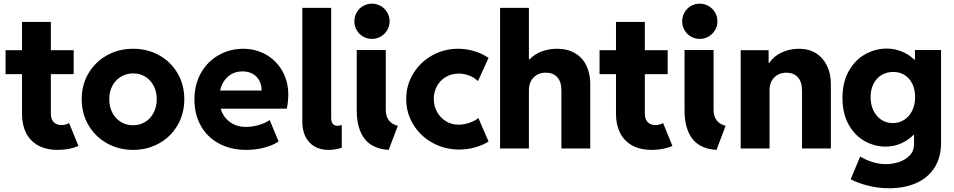

<svg xmlns="http://www.w3.org/2000/svg" viewBox="-20 -794 5103 1027"><path d="M97.7 -184.6V-397.5H9.8V-525.4H97.7V-676.8H252V-525.4H374V-397.5H252V-188.5Q252 -156.2 267.3 -140.6Q282.7 -125 308.6 -125Q330.6 -125 349.6 -135.7L399.4 -13.7Q377.9 -3.4 348.9 2.2Q319.8 7.8 290 7.8Q226.6 7.8 183.6 -16.4Q140.6 -40.5 119.1 -83.7Q97.7 -127 97.7 -184.6Z M417 -263.7Q417 -341.3 453.9 -402.8Q490.7 -464.4 553.5 -498.8Q616.2 -533.2 691.4 -533.2Q768.1 -533.2 830.6 -498.8Q893.1 -464.4 929.4 -402.8Q965.8 -341.3 965.8 -263.7Q965.8 -185.5 929.4 -123.5Q893.1 -61.5 830.3 -26.9Q767.6 7.8 691.4 7.8Q616.2 7.8 553.5 -26.9Q490.7 -61.5 453.9 -123.5Q417 -185.5 417 -263.7ZM818.4 -263.7Q818.4 -303.2 802.2 -334.5Q786.1 -365.7 757.6 -383.5Q729 -401.4 692.4 -401.4Q656.2 -401.4 627 -383.8Q597.7 -366.2 581.1 -335Q564.5 -303.7 564.5 -263.7Q564.5 -222.7 581.1 -190.9Q597.7 -159.2 626.7 -141.6Q655.8 -124 691.4 -124Q727.5 -124 756.3 -141.6Q785.2 -159.2 801.8 -190.9Q818.4 -222.7 818.4 -263.7Z M1020 -261.7Q1020 -342.3 1054.9 -403.8Q1089.8 -465.3 1149.4 -499Q1209 -532.7 1279.8 -533.2Q1347.2 -533.2 1402.6 -502Q1458 -470.7 1490 -414.6Q1522 -358.4 1522 -287.1Q1521.5 -247.6 1514.2 -212.9H1160.2Q1173.8 -167.5 1209.7 -141.4Q1245.6 -115.2 1295.4 -115.2Q1330.6 -115.2 1366.9 -126.2Q1403.3 -137.2 1422.4 -152.3L1470.2 -37.1Q1439.5 -16.6 1394 -4.4Q1348.6 7.8 1298.3 7.8Q1214.4 7.8 1151.1 -26.4Q1087.9 -60.5 1054 -121.8Q1020 -183.1 1020 -261.7ZM1379.4 -309.6Q1379.4 -340.8 1366.5 -364Q1353.5 -387.2 1330.6 -399.7Q1307.6 -412.1 1277.8 -412.1Q1231 -412.1 1199.2 -384Q1167.5 -356 1157.2 -309.6Z M1597.2 -139.6V-752H1751.5V-162.1Q1751.5 -121.6 1785.6 -121.1Q1792 -121.6 1798.1 -122.8Q1804.2 -124 1808.1 -125V-3.9Q1773.9 7.8 1736.8 7.8Q1691.9 7.8 1660.4 -11.7Q1628.9 -31.2 1613 -64.9Q1597.2 -98.6 1597.2 -139.6Z M1888.2 -203.1V-526.4H2043.5V-206.1Q2043.9 -137.2 2107.9 -121.1L2059.1 7.8Q1971.2 2.4 1929.7 -52.2Q1888.2 -106.9 1888.2 -203.1ZM1875.5 -679.7Q1875.5 -706.1 1887.9 -727.5Q1900.4 -749 1921.9 -761.7Q1943.4 -774.4 1969.2 -774.4Q1995.1 -774.4 2016.8 -761.7Q2038.6 -749 2051.3 -727.5Q2064 -706.1 2064 -679.7Q2064 -654.3 2051.3 -632.8Q2038.6 -611.3 2016.8 -598.6Q1995.1 -585.9 1969.2 -585.9Q1943.4 -585.9 1921.9 -598.6Q1900.4 -611.3 1887.9 -632.8Q1875.5 -654.3 1875.5 -679.7Z M2152.8 -264.6Q2152.8 -338.9 2190.4 -400.4Q2228 -461.9 2291.7 -497.6Q2355.5 -533.2 2430.2 -533.2Q2474.6 -533.2 2516.8 -520.5Q2559.1 -507.8 2593.3 -484.4L2536.6 -360.4Q2516.6 -379.4 2490.5 -389.6Q2464.4 -399.9 2435.1 -400.4Q2394.5 -400.4 2363.8 -381.8Q2333 -363.3 2316.7 -332.5Q2300.3 -301.8 2300.3 -264.6Q2300.3 -227.1 2317.6 -195.6Q2335 -164.1 2365.2 -145.5Q2395.5 -127 2433.1 -127Q2463.9 -127.4 2493.7 -138.2Q2523.4 -148.9 2538.6 -163.1L2593.3 -37.1Q2564 -18.1 2522.5 -6.1Q2481 5.9 2436 5.9Q2358.9 5.9 2293.9 -29.8Q2229 -65.4 2190.9 -127.4Q2152.8 -189.5 2152.8 -264.6Z M2654.8 -752H2809.1V-477.5H2814Q2838.4 -504.4 2877.2 -518.8Q2916 -533.2 2959.5 -533.2Q3016.1 -533.2 3056.2 -509.3Q3096.2 -485.4 3116.7 -442.9Q3137.2 -400.4 3137.2 -344.7V0H2982.9V-310.5Q2982.9 -356.9 2960.7 -381.1Q2938.5 -405.3 2899.9 -405.3Q2860.4 -405.3 2834.7 -380.1Q2809.1 -355 2809.1 -309.6V0H2654.8Z M3274.9 -184.6V-397.5H3187V-525.4H3274.9V-676.8H3429.2V-525.4H3551.3V-397.5H3429.2V-188.5Q3429.2 -156.2 3444.6 -140.6Q3460 -125 3485.8 -125Q3507.8 -125 3526.9 -135.7L3576.7 -13.7Q3555.2 -3.4 3526.1 2.2Q3497.1 7.8 3467.3 7.8Q3403.8 7.8 3360.8 -16.4Q3317.9 -40.5 3296.4 -83.7Q3274.9 -127 3274.9 -184.6Z M3641.6 -203.1V-526.4H3796.9V-206.1Q3797.4 -137.2 3861.3 -121.1L3812.5 7.8Q3724.6 2.4 3683.1 -52.2Q3641.6 -106.9 3641.6 -203.1ZM3628.9 -679.7Q3628.9 -706.1 3641.4 -727.5Q3653.8 -749 3675.3 -761.7Q3696.8 -774.4 3722.7 -774.4Q3748.5 -774.4 3770.3 -761.7Q3792 -749 3804.7 -727.5Q3817.4 -706.1 3817.4 -679.7Q3817.4 -654.3 3804.7 -632.8Q3792 -611.3 3770.3 -598.6Q3748.5 -585.9 3722.7 -585.9Q3696.8 -585.9 3675.3 -598.6Q3653.8 -611.3 3641.4 -632.8Q3628.9 -654.3 3628.9 -679.7Z M3941.9 -525.4H4091.3V-457H4094.2Q4119.1 -493.7 4161.6 -513.4Q4204.1 -533.2 4254.4 -533.2Q4306.2 -533.2 4344.5 -509.3Q4382.8 -485.4 4403.6 -442.4Q4424.3 -399.4 4424.3 -343.8V0H4270V-310.5Q4269.5 -356.9 4247.6 -380.9Q4225.6 -404.8 4186 -405.3Q4146.5 -404.8 4121.1 -379.4Q4095.7 -354 4096.2 -308.6V0H3941.9Z M4530.3 165 4581.1 43Q4610.4 61.5 4646.5 72.8Q4682.6 84 4718.8 84Q4753.4 84 4788.1 72.8Q4822.8 61.5 4845.9 37.6Q4869.1 13.7 4869.1 -21.5V-72.3H4866.7Q4835.9 -42.5 4797.9 -26.1Q4759.8 -9.8 4716.8 -9.8Q4658.2 -9.8 4605.5 -39.1Q4552.7 -68.4 4519.5 -127.4Q4486.3 -186.5 4486.3 -270.5Q4486.3 -354 4519.8 -413.6Q4553.2 -473.1 4607.2 -503.4Q4661.1 -533.7 4721.7 -534.2Q4765.6 -534.2 4803.5 -518.6Q4841.3 -502.9 4871.1 -474.6H4874V-526.4H5013.7V-30.3Q5013.7 47.9 4978.8 102.5Q4943.8 157.2 4881.1 185.1Q4818.4 212.9 4736.3 212.9Q4676.3 212.9 4621.6 198.7Q4566.9 184.6 4530.3 165ZM4875 -274.4Q4875 -315.4 4859.9 -345.9Q4844.7 -376.5 4818.4 -392.8Q4792 -409.2 4757.8 -409.2Q4722.7 -409.2 4695.3 -392.6Q4668 -376 4652.3 -345.5Q4636.7 -314.9 4636.7 -274.4Q4636.7 -233.9 4652.1 -202.4Q4667.5 -170.9 4694.1 -153.3Q4720.7 -135.7 4754.9 -135.7Q4789.6 -135.7 4816.7 -153.1Q4843.8 -170.4 4859.4 -202.1Q4875 -233.9 4875 -274.4Z"/></svg>

Font: Reddit Sans Strawberry ExBold
Style: Regular
Weight: 800
Designer: Stephen Hutchings
Foundry: Reddit
Version: Version 1.013